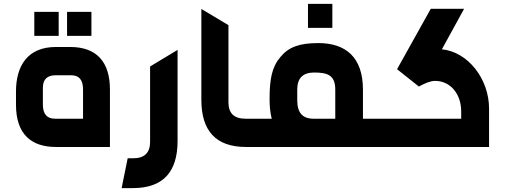

<svg xmlns="http://www.w3.org/2000/svg" viewBox="-20 -754 2589 985"><path d="M267 0H544V-295C544 -435 477 -513 340 -513H267C122 -513 62 -417 62 -284V-217C62 -64 142 0 267 0ZM156 -570H281V-693H156ZM200 -217V-304C200 -347 222 -368 267 -368H345C386 -368 406 -344 406 -295V-145H262C221 -145 200 -169 200 -217ZM324 -570H449V-693H324Z M604 211H662C815 211 891 130 891 -31V-498L750 -413V-26C750 30 721 58 663 58H635Z M1242 0H1302V-145H1239C1181 -145 1152 -173 1152 -229V-625L1013 -708V-242C1013 -81 1089 0 1242 0Z M1272 0H1968V-145H1842V-294C1842 -463 1751 -533 1613 -533C1517 -533 1461 -513 1419 -462C1375 -411 1363 -349 1363 -245C1363 -210 1366 -177 1374 -145H1272ZM1505 -239V-295C1505 -353 1534 -382 1592 -382C1665 -382 1700 -365 1700 -294V-145H1588C1532 -145 1505 -176 1505 -239ZM1560 -611H1685V-734H1560Z M1928 0H2489V-197C2489 -349 2381 -488 2247 -501L2361 -709H2190L2017 -399L2129 -310C2163 -329 2191 -339 2212 -339C2290 -339 2346 -273 2346 -182V-145H1928Z"/></svg>

Font: All Genders v4
Style: Bold
Weight: 700
Designer: Rassam Alawdi
Foundry: Rassam Art
Version: Version 3.100;FEAKit 1.0